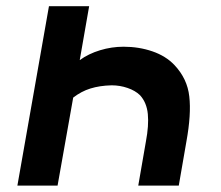

<svg xmlns="http://www.w3.org/2000/svg" viewBox="-20 -582 692 602"><path d="M564.5 -138.5 540.5 0H413.5L437.5 -138.5Q447 -188.5 443.5 -224.5Q440 -260.5 419 -283.5Q404 -298 380 -306.2Q356 -314.5 330 -314.5Q310.5 -314 294.2 -311.5Q278 -309 263.5 -304.5Q249 -300 235.8 -293Q222.5 -286 209.5 -276L160.5 0H34.5L133.5 -562.5H259.5L230 -393.5Q257.5 -413.5 293.8 -424.5Q330 -435.5 367.5 -435.5Q415.5 -435.5 457.8 -421Q500 -406.5 527 -378Q567.5 -335 573.5 -279.5Q580 -224 564.5 -138.5Z"/></svg>

Font: Russisch Sans
Style: Bold Italic
Weight: 700
Italic angle: -10°
Designer: Michael Sharanda (font) & Cristiano Sobral (main changes)
Foundry: Michael Sharanda
Version: Version 2.00;September 8, 2020;FontCreator 13.0.0.2681 64-bi